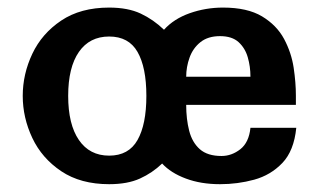

<svg xmlns="http://www.w3.org/2000/svg" viewBox="-20 -465 842 499"><path d="M263.7 13.7Q189.5 13.7 139.2 -20Q88.9 -53.7 64 -106.4Q39.1 -159.2 39.1 -215.8Q39.1 -272.5 64 -325.2Q88.9 -377.9 139.2 -411.6Q189.5 -445.3 263.7 -445.3Q312.5 -445.3 345.7 -429.7Q378.9 -414.1 406.2 -387.7Q431.6 -416 473.1 -430.7Q514.6 -445.3 559.6 -445.3Q623 -445.3 661.1 -422.4Q699.2 -399.4 718.3 -363.8Q737.3 -328.1 743.2 -289.1Q749 -250 749 -216.8Q749 -210 749 -204.1Q749 -198.2 749 -192.4H463.9Q463.9 -155.3 471.7 -125Q479.5 -94.7 499.5 -77.1Q519.5 -59.6 555.7 -59.6Q582 -59.6 604.5 -77.1Q627 -94.7 630.9 -132.8H750Q744.1 -73.2 713.9 -41.5Q683.6 -9.8 640.6 2Q597.7 13.7 551.8 13.7Q502 13.7 462.9 -1Q423.8 -15.6 401.4 -40Q376 -15.6 343.8 -1Q311.5 13.7 263.7 13.7ZM263.7 -60.5Q314.5 -60.5 337.4 -101.1Q360.4 -141.6 360.4 -215.8Q360.4 -290 337.4 -330.1Q314.5 -370.1 263.7 -370.1Q212.9 -370.1 185.1 -330.1Q157.2 -290 157.2 -215.8Q157.2 -141.6 185.1 -101.1Q212.9 -60.5 263.7 -60.5ZM463.9 -265.6H630.9Q630.9 -292 624 -315.9Q617.2 -339.8 600.1 -355.5Q583 -371.1 551.8 -371.1Q520.5 -371.1 501 -355.5Q481.4 -339.8 472.7 -315.4Q463.9 -291 463.9 -265.6Z"/></svg>

Font: Padauk Book
Style: Bold
Weight: 700
Designer: Debbi Hosken, Becca Hirsbrunner Spalinger
Foundry: SIL International
Version: Version 5.000